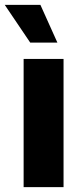

<svg xmlns="http://www.w3.org/2000/svg" viewBox="-45 -774 336 794"><path d="M52.7 -530.3H217.8V0H52.7ZM-25.4 -753.9H122.1L192.4 -597.7H80.1Z"/></svg>

Font: Pretendard Std ExtraBold
Style: Regular
Weight: 800
Designer: Base glyphs from Inter by Rasmus Andersson; Hangeul glyphs from Noto Sans CJK(Source Han Sans) by Jang Soo-young and Kan
Foundry: Kil Hyung-jin
Version: Version 1.309